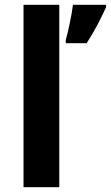

<svg xmlns="http://www.w3.org/2000/svg" viewBox="-20 -780 462 800"><path d="M227 0H78V-760H227ZM422 -750Q407 -717 387 -678.5Q367 -640 341 -600H254V-613Q262 -642 271 -685Q280 -728 284 -760H422Z"/></svg>

Font: Noto Sans Hanifi Rohingya
Style: Bold
Weight: 700
Designer: Monotype Design Team and DaltonMaag
Foundry: Google LLC
Version: Version 2.102; ttfautohint (v1.8.4.7-5d5b)